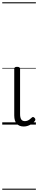

<svg xmlns="http://www.w3.org/2000/svg" viewBox="-20 -1111 340 1712"><path d="M192 17Q151 17 129 -8Q107 -33 107 -82V-496Q107 -506 113 -510.5Q119 -515 132 -515Q146 -515 152.5 -510.5Q159 -506 159 -496V-94Q159 -63 169 -47Q179 -31 202 -31Q213 -31 223 -34.5Q233 -38 243 -45Q253 -52 263 -62Q268 -68 275 -67.5Q282 -67 288 -60Q294 -54 295 -47.5Q296 -41 292 -34Q281 -19 264.5 -7.5Q248 4 229.5 10.5Q211 17 192 17ZM0 571H300V581H0ZM0 -20H300V0H0ZM0 -505H300V-500H0ZM0 -1091H300V-1081H0Z"/></svg>

Font: Playwrite PT Guides
Style: Regular
Weight: 400
Designer: Veronika Burian, José Scaglione
Foundry: TypeTogether
Version: Version 1.003